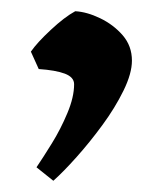

<svg xmlns="http://www.w3.org/2000/svg" viewBox="-20 -140 295 342"><path d="M49 -17 35 -48Q46 -64 70.5 -86.8Q94.9 -109.6 114 -120Q134.7 -118.9 158.4 -107.5Q182.1 -96.1 198.6 -77.1Q215 -58.1 215 -32Q215 -9.2 200 21.4Q185 52 162.6 82.5Q140.2 113.1 116.6 139.5Q93 166 75 182L45 158Q56.5 141 72.3 115.5Q88.1 90 100 61.5Q112 33 112 10Q112 -2.5 95.5 -8.8Q79 -15 49 -17Z"/></svg>

Font: Buenard
Style: Regular
Weight: 400
Version: Version 2.000